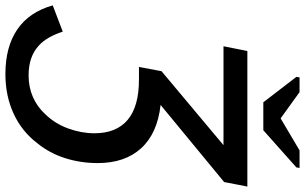

<svg xmlns="http://www.w3.org/2000/svg" viewBox="-267 -692 1129 711"><g transform="rotate(90 297.5 -336.5)"><path d="M216.3 208Q115.2 208 50.8 163.8Q-13.7 119.6 -38.1 32.7L59.1 -4.4Q78.6 54.7 109.9 83.5Q130.9 103 158.2 112.5Q185.5 122.1 221.7 122.1Q264.2 122.1 300.5 106.4Q336.9 90.8 365.2 60.1Q399.9 24.4 417.7 -24.4Q435.5 -73.2 435.5 -121.6Q435.5 -203.1 385.7 -244.9Q335.9 -286.6 236.8 -286.6H189.9L205.6 -370.1L479.5 -599.6H113.3L130.9 -688H632.8L616.2 -602.1L330.6 -366.7Q436 -355 491 -294.7Q545.9 -234.4 545.9 -133.8Q545.9 -70.3 527.6 -12.9Q509.3 44.4 473.1 88.9Q429.2 147 363 177.5Q296.9 208 216.3 208ZM562 -869.6 424.3 -747.1H320.8L226.6 -869.6L228.5 -881.3H283.2L379.9 -811.5H380.9L499 -881.3H564Z"/></g></svg>

Font: Arimo Medium
Style: Italic
Weight: 500
Italic angle: -12°
Designer: Steve Matteson
Foundry: Monotype Imaging Inc.
Version: Version 1.33